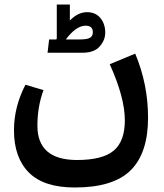

<svg xmlns="http://www.w3.org/2000/svg" viewBox="-20 -573 729 852"><path d="M447 -428Q447 -395 422.5 -367Q398 -339 346 -339H191L198 -398H230Q230 -400 232 -402V-553H290V-482Q326 -519 366 -519Q404 -519 425.5 -493Q447 -467 447 -428ZM272 -398H336Q367 -398 379.5 -405.5Q392 -413 392 -430Q392 -459 360 -459Q318 -459 272 -398ZM580 -335Q637 -199 637 -51Q637 106 560 182.5Q483 259 312 259Q174 259 108 192.5Q42 126 42 5Q42 -99 93 -197L173 -173Q146 -100 146 -15Q146 137 322 137Q435 137 484.5 95.5Q534 54 534 -39Q534 -140 467 -288Z"/></svg>

Font: FiraGO Medium
Style: Regular
Weight: 500
Designer: bBox Type
Foundry: bBox Type GmbH
Version: Version 1.001;PS 001.001;hotconv 1.0.88;makeotf.lib2.5.64775